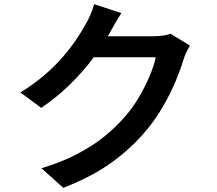

<svg xmlns="http://www.w3.org/2000/svg" viewBox="-20 -842 1040 922"><path d="M892 -623Q884 -610 875.5 -592Q867 -574 861 -556Q848 -511 824 -453.5Q800 -396 765.5 -335.5Q731 -275 686 -220Q615 -134 520 -64.5Q425 5 284 60L179 -34Q278 -64 352 -103Q426 -142 481.5 -187Q537 -232 581 -283Q617 -324 647 -375Q677 -426 698.5 -477Q720 -528 728 -567H381L423 -668Q436 -668 467 -668Q498 -668 536.5 -668Q575 -668 613 -668Q651 -668 680 -668Q709 -668 718 -668Q741 -668 762.5 -671Q784 -674 799 -680ZM563 -779Q547 -755 531 -727Q515 -699 507 -684Q474 -625 425.5 -560.5Q377 -496 314.5 -435Q252 -374 178 -324L78 -398Q143 -438 193.5 -481.5Q244 -525 281.5 -568.5Q319 -612 346 -652Q373 -692 391 -725Q401 -741 413.5 -769.5Q426 -798 432 -822Z"/></svg>

Font: Noto Sans SC Thin SemiBold
Style: Regular
Weight: 600
Version: Version 2.004-H2;hotconv 1.0.118;makeotfexe 2.5.65603